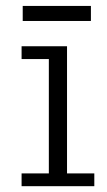

<svg xmlns="http://www.w3.org/2000/svg" viewBox="-20 -640 369 660"><path d="M58.1 -567.9V-619.6H292.5V-567.9ZM54.2 -437V-481H210.4V-43.9H304.2V0H54.2V-43.9H147.9V-437Z"/></svg>

Font: Anaheim
Style: Regular
Weight: 400
Designer: vernon adams
Foundry: vernon adams
Version: Version 1.002; ttfautohint (v0.93.5-3d13) -l 8 -r 50 -G 200 